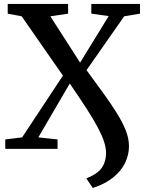

<svg xmlns="http://www.w3.org/2000/svg" viewBox="-20 -763 744 984"><path d="M455.5 200.5 422.5 151.5Q482 127 502.8 95.5Q523.5 64 523.5 22Q523.5 -5.5 513.5 -36.5Q503.5 -67.5 482 -108.2Q460.5 -149 424.8 -204.5Q389 -260 337.5 -335L176.5 -59L275 -48.5V0H7V-48.5L93.5 -59L302.5 -375.5L91 -679.5L19.5 -693V-743H329V-693L238 -679.5L390.5 -442L537 -680.5L448 -693V-743H697.5V-693L616.5 -679.5L423.5 -403.5Q471 -339 510.5 -284.2Q550 -229.5 579.2 -182.5Q608.5 -135.5 624.8 -94Q641 -52.5 641 -14Q641 30 621.5 71Q602 112 561.2 145.5Q520.5 179 455.5 200.5Z"/></svg>

Font: Merriweather 36pt SemiBold
Style: Regular
Weight: 600
Version: Version 2.100